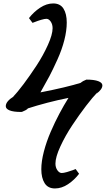

<svg xmlns="http://www.w3.org/2000/svg" viewBox="-20 -792 600 1087"><path d="M104.5 -158.7 98.6 -158.2Q56.2 -158.2 34.4 -167Q12.7 -175.8 12.7 -190.9Q12.7 -218.3 58.6 -246.6L54.7 -245.1Q77.6 -268.1 113.5 -315.9Q149.4 -363.8 187 -421.1Q224.6 -478.5 251.2 -537.6Q277.8 -596.7 277.8 -632.3Q277.8 -654.3 267.1 -669.9Q256.3 -685.5 242.7 -685.5Q232.4 -685.5 212.6 -679.7Q192.9 -673.8 178.7 -668L164.1 -662.6L144 -689.5Q170.9 -724.6 207.3 -748.5Q243.7 -772.5 281.2 -772.5Q320.8 -772.5 339.4 -743.2Q357.9 -713.9 357.9 -664.6Q357.9 -618.2 344.2 -564.7Q330.6 -511.2 305.2 -455.1Q279.8 -398.9 259.8 -360.8Q239.7 -322.8 211.4 -273.4Q210.9 -272.5 209 -269Q355.5 -297.4 442.9 -324.7L436 -323.2Q448.7 -333.5 469.2 -341.3Q513.2 -341.3 536.4 -332.5Q559.6 -323.7 559.6 -308.6Q559.6 -286.6 526.4 -261.7L532.7 -270.5Q505.9 -243.2 467.3 -192.9Q428.7 -142.6 389.2 -83Q349.6 -23.4 321.8 36.9Q293.9 97.2 293.9 134.3Q293.9 156.2 304.9 171.9Q315.9 187.5 329.6 187.5Q339.8 187.5 359.6 181.9Q379.4 176.3 393.6 170.9L408.2 165L427.7 191.9Q400.9 227.1 365 251Q329.1 274.9 291 274.9Q251.5 274.9 232.7 245.1Q213.9 215.3 213.9 166Q213.9 121.6 228.5 65.4Q243.2 9.3 267.1 -45.9Q291 -101.1 316.2 -148.4Q341.3 -195.8 367.7 -237.8Q248 -213.9 131.3 -176.3L138.7 -177.7Q126.5 -167 104.5 -158.7Z"/></svg>

Font: Flanker
Style: Bold Italic
Weight: 700
Italic angle: -12°
Designer: Flanker
Version: Version 2.000